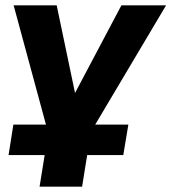

<svg xmlns="http://www.w3.org/2000/svg" viewBox="-20 -518 641 718"><path d="M128 180 147 62H12L30 -52H173L160 -22L31 -498H192L264 -154H252L434 -498H601L320 -25L317 -52H460L441 62H306L287 180Z"/></svg>

Font: Nunito Sans 9pt ExtraBold
Style: Italic
Weight: 800
Italic angle: -9°
Version: Version 3.101;gftools[0.9.27]